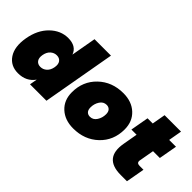

<svg xmlns="http://www.w3.org/2000/svg" viewBox="-34 -1283 1833 1833"><g transform="rotate(45 882.5 -366.5)"><path d="M304 -571Q414 -571 444 -487L489 -740H711L580 0H358L372 -77Q313 7 202 7Q101 7 49 -71Q-3 -149 20 -282Q43 -415 123 -493Q203 -571 304 -571ZM373.5 -212Q401 -237 409 -282Q417 -327 398.5 -352Q380 -377 344 -377Q308 -377 280.5 -352Q253 -327 245 -282Q237 -237 255.5 -212Q274 -187 310 -187Q346 -187 373.5 -212Z M1302 -334Q1302 -185 1201 -89Q1100 7 947 7Q834 7 764 -57.5Q694 -122 694 -229Q694 -377 795 -474Q896 -571 1049 -571Q1162 -571 1232 -506Q1302 -441 1302 -334ZM922 -253Q922 -219 938 -202Q954 -185 981 -185Q1024 -185 1049 -224Q1074 -263 1074 -311Q1074 -345 1057.5 -362Q1041 -379 1015 -379Q972 -379 947 -340Q922 -301 922 -253Z M1392 -231 1418 -379H1348L1381 -564H1451L1475 -700H1697L1673 -564H1765L1732 -379H1640L1613 -227Q1607 -189 1648 -189H1701L1667 0H1583Q1351 0 1392 -231Z"/></g></svg>

Font: Poppins Black
Style: Italic
Weight: 900
Italic angle: -10°
Designer: Ninad Kale (Devanagari), Jonny Pinhorn (Latin)
Foundry: Indian Type Foundry
Version: Version 3.200;PS 1.000;hotconv 16.6.54;makeotf.lib2.5.65590